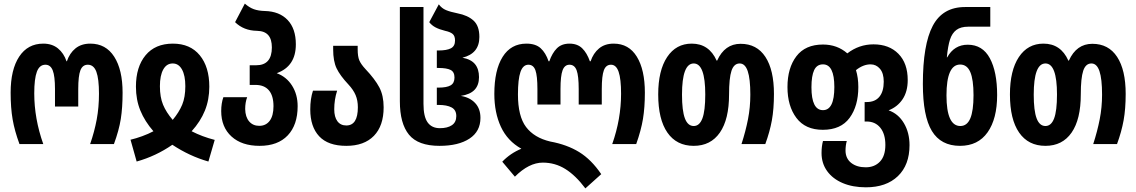

<svg xmlns="http://www.w3.org/2000/svg" viewBox="-20 -799 6304 1065"><path d="M39 -285Q39 -413 86.5 -485Q134 -557 220 -557Q269 -557 301.5 -530.5Q334 -504 349 -459H351Q366 -504 398.5 -530.5Q431 -557 481 -557Q567 -557 613.5 -484.5Q660 -412 660 -285Q660 -202 650 -139Q640 -76 612 0H480Q504 -69 516.5 -136.5Q529 -204 529 -279Q529 -362 514.5 -401Q500 -440 467 -440Q438 -440 426 -409Q414 -378 414 -305V-208H285V-305Q285 -377 272.5 -408.5Q260 -440 232 -440Q199 -440 184.5 -401Q170 -362 170 -281Q170 -141 220 0H88Q61 -73 50 -137Q39 -201 39 -285Z M704 -24Q734 -31 768.5 -43.5Q803 -56 831 -71Q783 -126 758.5 -186Q734 -246 734 -318Q734 -428 787.5 -492.5Q841 -557 939 -557Q1035 -557 1088 -492.5Q1141 -428 1141 -318Q1141 -246 1116.5 -185.5Q1092 -125 1043 -71Q1101 -41 1171 -23L1136 97Q1031 67 936 4Q845 67 738 97ZM1008 -321Q1008 -380 989.5 -413.5Q971 -447 938 -447Q904 -447 885.5 -413.5Q867 -380 867 -321Q867 -260 884.5 -218Q902 -176 938 -134Q973 -176 990.5 -218Q1008 -260 1008 -321Z M1207 -183Q1207 -226 1219 -260H1351Q1340 -231 1340 -194Q1341 -150 1362 -125.5Q1383 -101 1418 -101Q1455 -101 1476 -129Q1497 -157 1497 -210Q1497 -268 1471.5 -298Q1446 -328 1397 -328H1365V-437H1401Q1488 -437 1488 -536Q1488 -581 1468 -604Q1448 -627 1406 -628Q1332 -629 1284 -676L1338 -779Q1363 -757 1388 -748Q1413 -739 1449 -738Q1530 -736 1575.5 -688Q1621 -640 1621 -553Q1621 -431 1515 -393Q1569 -373 1600 -324Q1631 -275 1631 -210Q1631 -106 1576 -48Q1521 10 1420 10Q1321 10 1264 -42Q1207 -94 1207 -183Z M1701 -192Q1701 -251 1716 -296H1850Q1834 -246 1834 -193Q1834 -150 1851.5 -126.5Q1869 -103 1901 -103Q1965 -103 1965 -204Q1965 -242 1952.5 -271.5Q1940 -301 1913 -330Q1866 -380 1847 -420Q1828 -460 1828 -525V-545H1964V-525Q1964 -486 1973 -464.5Q1982 -443 2007 -416Q2060 -360 2084 -314.5Q2108 -269 2108 -204Q2108 -101 2054 -45.5Q2000 10 1901 10Q1800 10 1750.5 -43Q1701 -96 1701 -192Z M2198 -237V-760H2329V-223Q2329 -152 2352 -120Q2375 -88 2420 -88Q2462 -88 2486.5 -104.5Q2511 -121 2511 -155Q2511 -189 2485 -203Q2459 -217 2412 -217H2403V-313H2412Q2458 -313 2479.5 -325.5Q2501 -338 2501 -369Q2501 -400 2479.5 -411Q2458 -422 2412 -422H2403V-519H2412Q2458 -519 2481 -531Q2504 -543 2504 -574Q2504 -600 2490.5 -611Q2477 -622 2449 -628Q2417 -636 2396 -647Q2375 -658 2361 -676L2414 -775Q2430 -753 2454 -743Q2478 -733 2518 -725Q2575 -714 2607 -684.5Q2639 -655 2639 -594Q2639 -502 2545 -479Q2593 -470 2615 -443Q2637 -416 2637 -371Q2637 -327 2612.5 -301Q2588 -275 2536 -267Q2586 -259 2615.5 -227.5Q2645 -196 2645 -145Q2645 -70 2584 -30Q2523 10 2418 10Q2299 10 2248.5 -52Q2198 -114 2198 -237Z M2991 103Q2914 103 2836 181L2766 98Q2811 51 2872 26Q2795 -17 2758.5 -95.5Q2722 -174 2722 -278Q2722 -410 2768 -483.5Q2814 -557 2900 -557Q2951 -557 2979 -531.5Q3007 -506 3023 -459H3027Q3043 -505 3069 -531Q3095 -557 3139 -557Q3183 -557 3209.5 -531Q3236 -505 3252 -459H3256Q3271 -504 3303 -530.5Q3335 -557 3384 -557Q3468 -557 3512.5 -484.5Q3557 -412 3557 -285Q3557 -203 3546.5 -139.5Q3536 -76 3509 0H3376Q3425 -139 3425 -279Q3425 -361 3411.5 -400.5Q3398 -440 3369 -440Q3341 -440 3329.5 -409Q3318 -378 3318 -305V-219H3190V-305Q3190 -378 3178.5 -409Q3167 -440 3139 -440Q3112 -440 3100.5 -409Q3089 -378 3089 -305V-219H2961V-305Q2961 -378 2950 -409Q2939 -440 2911 -440Q2881 -440 2867 -400Q2853 -360 2853 -275Q2853 -154 2898 -94.5Q2943 -35 3032 -14Q3125 3 3192.5 44.5Q3260 86 3315 167L3227 246Q3173 174 3116 138.5Q3059 103 2991 103Z M3631 -275Q3631 -408 3680.5 -482.5Q3730 -557 3817 -557Q3913 -557 3955 -463H3958Q4000 -556 4088 -556Q4178 -556 4225.5 -483.5Q4273 -411 4273 -278Q4273 -195 4261.5 -131.5Q4250 -68 4225 0H4093Q4116 -71 4129 -137.5Q4142 -204 4142 -274Q4142 -362 4127.5 -404.5Q4113 -447 4083 -447Q4051 -447 4037.5 -406.5Q4024 -366 4024 -275Q4024 -137 3973 -63.5Q3922 10 3828 10Q3733 10 3682 -63.5Q3631 -137 3631 -275ZM3892 -275Q3892 -447 3828 -447Q3763 -447 3763 -274Q3763 -185 3779 -142.5Q3795 -100 3828 -100Q3860 -100 3876 -142Q3892 -184 3892 -275Z M4537 50Q4537 13 4545 -17H4677Q4670 8 4670 38Q4671 81 4702 105Q4733 129 4782 129Q4831 129 4861 97.5Q4891 66 4891 5Q4891 -56 4863 -90.5Q4835 -125 4787 -125H4776V-233H4788Q4834 -233 4858 -262.5Q4882 -292 4882 -346Q4882 -393 4861 -417.5Q4840 -442 4809 -442Q4768 -442 4728 -410Q4741 -368 4741 -316Q4741 -211 4692.5 -145Q4644 -79 4544 -79Q4447 -79 4397.5 -145Q4348 -211 4348 -316Q4348 -422 4397.5 -487Q4447 -552 4545 -552Q4624 -552 4680 -503Q4745 -553 4825 -553Q4912 -553 4963.5 -500.5Q5015 -448 5015 -355Q5015 -291 4986.5 -248.5Q4958 -206 4909 -187Q4963 -168 4994 -115.5Q5025 -63 5025 6Q5025 116 4960.5 178Q4896 240 4783 240Q4710 240 4654.5 216.5Q4599 193 4568 150Q4537 107 4537 50ZM4608 -316Q4608 -442 4545 -442Q4511 -442 4496 -410Q4481 -378 4481 -315Q4481 -188 4545 -188Q4608 -188 4608 -316Z M5099 -333Q5099 -552 5154 -656Q5209 -760 5333 -760H5473V-651H5351Q5309 -651 5285 -633Q5261 -615 5249.5 -579.5Q5238 -544 5232 -481H5234Q5273 -551 5348 -551Q5430 -551 5470.5 -476Q5511 -401 5511 -272Q5511 -140 5458 -65Q5405 10 5305 10Q5199 10 5149 -72.5Q5099 -155 5099 -333ZM5380 -271Q5380 -358 5362 -399.5Q5344 -441 5306 -441Q5230 -441 5230 -270Q5230 -100 5307 -100Q5344 -100 5362 -142Q5380 -184 5380 -271Z M5582 -275Q5582 -408 5631.5 -482.5Q5681 -557 5768 -557Q5864 -557 5906 -463H5909Q5951 -556 6039 -556Q6129 -556 6176.5 -483.5Q6224 -411 6224 -278Q6224 -195 6212.5 -131.5Q6201 -68 6176 0H6044Q6067 -71 6080 -137.5Q6093 -204 6093 -274Q6093 -362 6078.5 -404.5Q6064 -447 6034 -447Q6002 -447 5988.5 -406.5Q5975 -366 5975 -275Q5975 -137 5924 -63.5Q5873 10 5779 10Q5684 10 5633 -63.5Q5582 -137 5582 -275ZM5843 -275Q5843 -447 5779 -447Q5714 -447 5714 -274Q5714 -185 5730 -142.5Q5746 -100 5779 -100Q5811 -100 5827 -142Q5843 -184 5843 -275Z"/></svg>

Font: Noto Sans Georgian Bold Cond
Style: Regular
Weight: 700
Width: 3
Designer: Monotype Design team
Foundry: Monotype Imaging Inc.
Version: Version 1.000